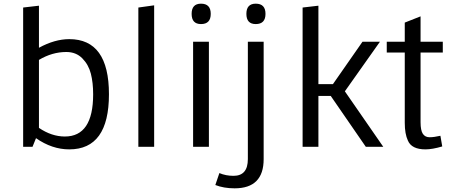

<svg xmlns="http://www.w3.org/2000/svg" viewBox="-20 -799 2449 1045"><path d="M357 14Q263 14 176 -47L157 0H106V-758L192 -768V-539Q278 -586 357 -586Q573 -586 573 -286Q573 14 357 14ZM341 -516Q264 -516 192 -473V-103Q261 -56 333 -56Q487 -56 487 -286Q487 -349 474.5 -398Q462 -447 428 -481.5Q394 -516 341 -516Z M819 0H733V-758L819 -770Z M1031 -572H1117V0H1031ZM1074 -668Q1023 -668 1023 -723.5Q1023 -779 1074 -779Q1127 -779 1127 -723.5Q1127 -668 1074 -668Z M1251 158Q1329 158 1329 67V-572H1415V67Q1415 226 1257 226Q1198 226 1152 208L1174 143Q1209 158 1251 158ZM1372 -668Q1321 -668 1321 -723.5Q1321 -779 1372 -779Q1425 -779 1425 -723.5Q1425 -668 1372 -668Z M1713 0H1627V-758L1713 -768V-341H1792L1953 -572H2048L1857 -302L2066 0H1971L1780 -277H1713Z M2085 -513V-572H2183V-676L2269 -710V-572H2390V-513H2269V-134Q2269 -89 2281.5 -70.5Q2294 -52 2318 -52Q2342 -52 2377 -60L2387 -2Q2333 14 2295.5 14Q2258 14 2234 2Q2210 -10 2200 -34Q2183 -70 2183 -131V-513Z"/></svg>

Font: Sintony
Style: Regular
Weight: 400
Version: Version 001.001